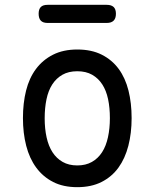

<svg xmlns="http://www.w3.org/2000/svg" viewBox="-20 -765 640 795"><path d="M300 10Q242 10 200 -11.5Q158 -33 130 -71Q102 -109 88.5 -161.5Q75 -214 75 -276Q75 -338 88 -390Q101 -442 129 -479.5Q157 -517 199.5 -538.5Q242 -560 300 -560Q359 -560 401.5 -538.5Q444 -517 471.5 -479.5Q499 -442 512 -390Q525 -338 525 -276Q525 -214 511.5 -161.5Q498 -109 470.5 -71Q443 -33 400.5 -11.5Q358 10 300 10ZM300 -80Q335 -80 360.5 -94.5Q386 -109 402.5 -134.5Q419 -160 427 -196.5Q435 -233 435 -276Q435 -319 427.5 -354.5Q420 -390 403.5 -415.5Q387 -441 361.5 -455.5Q336 -470 300 -470Q264 -470 238.5 -455.5Q213 -441 196.5 -415.5Q180 -390 172.5 -354Q165 -318 165 -275Q165 -232 173 -196Q181 -160 197.5 -134.5Q214 -109 239.5 -94.5Q265 -80 300 -80ZM177 -670Q158 -670 149 -679.5Q140 -689 140 -708Q140 -727 149 -736Q158 -745 177 -745H422Q441 -745 450.5 -736Q460 -727 460 -708Q460 -689 450.5 -679.5Q441 -670 422 -670Z"/></svg>

Font: Maple Mono
Style: Regular
Weight: 400
Monospace: yes
Designer: subframe7536
Version: Version 7.300